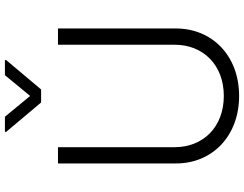

<svg xmlns="http://www.w3.org/2000/svg" viewBox="-126 -858 996 784"><g transform="rotate(-90 372.0 -466.0)"><path d="M581.3 -727.3V-250.4C581.3 -134.6 498.9 -50.1 372.2 -50.1C245.4 -50.1 163 -134.6 163 -250.4V-727.3H96.6V-245.7C96.2 -97.3 208.5 12.4 372.2 12.4C536.2 12.4 647.7 -97.3 647.7 -245.7V-727.3ZM287.3 -943.9H225.5V-938.9L345.5 -796.2H398.8L518.8 -938.9V-943.9H457L372.2 -840.9Z"/></g></svg>

Font: Karasuma Gothic
Style: Light
Weight: 300
Designer: Rasmus Andersson / Ryoko Nishizuka
Foundry: rsms
Version: Version 1.00